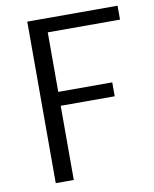

<svg xmlns="http://www.w3.org/2000/svg" viewBox="-84 -807 699 870"><g transform="rotate(-10 266.0 -371.5)"><path d="M101.6 0V-743.2H517.1V-679.2H184.6V-405.3H433.1V-341.3H184.6V0Z"/></g></svg>

Font: HaufeMerriweatherSansLt
Style: Regular
Weight: 300
Designer: Eben Sorkin
Foundry: Eben Sorkin
Version: Version 1.56